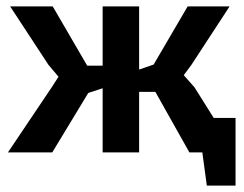

<svg xmlns="http://www.w3.org/2000/svg" viewBox="-20 -477 765 601"><path d="M256.3 -186 143.6 0H4.9L144 -207L163.1 -236.8L131.8 -273.9L11.7 -457H145L252.9 -271.5H301.3V-457H415.5V-259.3L460.9 -274.9L567.4 -457H698.7L579.1 -273.9L555.2 -241.7L588.9 -203.6L648.9 -107.9H717.3V104H627.4L613.3 0H572.8L466.3 -189.5H415.5V0H301.3V-200.7Z"/></svg>

Font: PT Astra Sans
Style: Bold
Weight: 700
Designer: A.Korolkova, I. Chaeva
Foundry: ParaType Ltd
Version: Version 1.001; ttfautohint (v1.6)